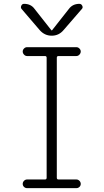

<svg xmlns="http://www.w3.org/2000/svg" viewBox="-20 -975 540 995"><path d="M185.5 -819.3 91.8 -928.7Q85.9 -935.5 90.3 -945.3Q94.7 -955.1 104.5 -955.1Q140.6 -955.1 159.2 -928.7L246.1 -818.4Q247.1 -817.4 248 -817.4L250 -818.4L336.9 -928.7Q356.4 -955.1 391.6 -955.1Q401.4 -955.1 406.2 -945.3Q411.1 -935.5 404.3 -928.7L309.6 -819.3Q285.2 -790 248 -790Q210.9 -790 185.5 -819.3ZM283.2 -684.6Q274.4 -684.6 274.4 -675.8V-53.7Q274.4 -44.9 283.2 -44.9H376Q384.8 -44.9 391.6 -38.1Q398.4 -31.2 398.4 -22Q398.4 -12.7 391.6 -6.3Q384.8 0 376 0H120.1Q111.3 0 104.5 -6.3Q97.7 -12.7 97.7 -22Q97.7 -31.2 104.5 -38.1Q111.3 -44.9 120.1 -44.9H212.9Q221.7 -44.9 221.7 -53.7V-675.8Q221.7 -684.6 212.9 -684.6H120.1Q111.3 -684.6 104.5 -691.9Q97.7 -699.2 97.7 -708Q97.7 -716.8 104.5 -723.6Q111.3 -730.5 120.1 -730.5H376Q384.8 -730.5 391.6 -723.6Q398.4 -716.8 398.4 -708Q398.4 -699.2 391.6 -691.9Q384.8 -684.6 376 -684.6Z"/></svg>

Font: Rounded-X Mgen+ 1m light
Style: Regular
Weight: 200
Designer: [Source Han Sans]
Ryoko NISHIZUKA  (kana & ideographs); Paul D. Hunt (Latin, Greek & Cyrillic); Wenlong ZHANG  (bopomofo
Version: Version 1.059.20150602